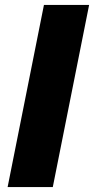

<svg xmlns="http://www.w3.org/2000/svg" viewBox="-20 -762 383 782"><path d="M159 -742H343L195 0H11Z"/></svg>

Font: Argentum Sans
Style: Bold Italic
Weight: 700
Italic angle: -11°
Designer: Julieta Ulanovsky (font), Cristiano Sobral (main changes and remaster)
Foundry: Julieta Ulanovsky (font), Cristiano Sobral (main changes and remaster)
Version: Version 2.007;June 15, 2022;FontCreator 14.0.0.2814 64-bit; 